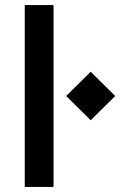

<svg xmlns="http://www.w3.org/2000/svg" viewBox="-20 -740 510 760"><path d="M78 -720V0H192V-720ZM242 -360 339 -264 436 -360 339 -456Z"/></svg>

Font: KT Kiyosuna Sans Bold
Style: Regular
Weight: 700
Designer: [Zen Kaku Gothic] Yoshimichi Ohira
Version: Version 1.010;Glyphs 3.1.2 (3151)